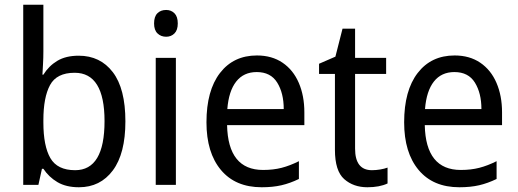

<svg xmlns="http://www.w3.org/2000/svg" viewBox="-20 -873 2184 810"><path d="M163 -656Q163 -629 161.5 -603Q160 -577 159 -558H163Q186 -595 222 -616.5Q258 -638 312 -638Q403 -638 456 -568.5Q509 -499 509 -361Q509 -225 456 -154Q403 -83 313 -83Q259 -83 222.5 -104.5Q186 -126 163 -161H157L142 -93H78V-853H163ZM295 -566Q219 -566 191 -514Q163 -462 163 -366V-356Q163 -257 192.5 -206Q222 -155 297 -155Q421 -155 421 -362Q421 -566 295 -566Z M681 -831Q702 -831 716 -817Q730 -803 730 -774Q730 -746 716 -732Q702 -718 681 -718Q659 -718 644.5 -732Q630 -746 630 -774Q630 -803 644 -817Q658 -831 681 -831ZM722 -629V-93H637V-629Z M1064 -639Q1127 -639 1172 -608.5Q1217 -578 1240.5 -523.5Q1264 -469 1264 -399V-345H938Q942 -156 1090 -156Q1133 -156 1168 -165Q1203 -174 1241 -193V-118Q1204 -100 1167.5 -91.5Q1131 -83 1084 -83Q973 -83 912 -156Q851 -229 851 -357Q851 -491 908 -565Q965 -639 1064 -639ZM1063 -569Q1008 -569 976.5 -529Q945 -489 939 -413H1177Q1177 -480 1149.5 -524.5Q1122 -569 1063 -569Z M1549 -155Q1566 -155 1584 -158Q1602 -161 1615 -166V-99Q1581 -83 1530 -83Q1471 -83 1432 -117.5Q1393 -152 1393 -241V-561H1326V-604L1395 -634L1425 -752H1478V-629H1609V-561H1478V-246Q1478 -155 1549 -155Z M1898 -639Q1961 -639 2006 -608.5Q2051 -578 2074.5 -523.5Q2098 -469 2098 -399V-345H1772Q1776 -156 1924 -156Q1967 -156 2002 -165Q2037 -174 2075 -193V-118Q2038 -100 2001.5 -91.5Q1965 -83 1918 -83Q1807 -83 1746 -156Q1685 -229 1685 -357Q1685 -491 1742 -565Q1799 -639 1898 -639ZM1897 -569Q1842 -569 1810.5 -529Q1779 -489 1773 -413H2011Q2011 -480 1983.5 -524.5Q1956 -569 1897 -569Z"/></svg>

Font: Noto Sans Kannada UI SemiCondensed
Style: Regular
Weight: 400
Width: 4
Designer: Jelle Bosma - Monotype Design Team
Foundry: Monotype Imaging Inc.
Version: Version 2.005; ttfautohint (v1.8.4.7-5d5b)